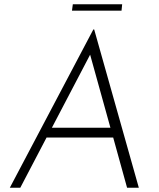

<svg xmlns="http://www.w3.org/2000/svg" viewBox="-20 -879 746 899"><path d="M510 -235H198L75 0H26L417 -741H421L630 0H575ZM497 -281 402 -623 223 -281ZM552 -859 549 -829H317L321 -859Z"/></svg>

Font: Josefin Sans Light
Style: Italic
Weight: 300
Italic angle: -7°
Designer: Santiago Orozco
Foundry: Typemade
Version: Version 2.000